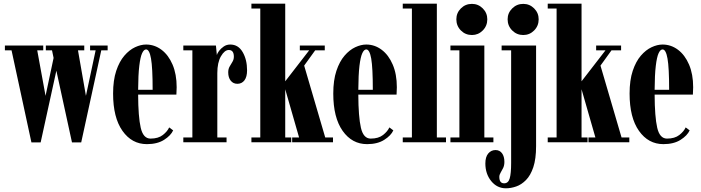

<svg xmlns="http://www.w3.org/2000/svg" viewBox="-20 -770 3795 1039"><path d="M150 0.5 42.5 -497.5H6.5V-523.5H214V-497.5H181.5L226.5 -251.5L270 -456.5L261.5 -497.5H228V-523.5H436V-497.5H402L445 -251.5L497.5 -497.5H467.5V-523.5H562.5V-497.5H528L419.5 0.5H369.5L285 -387.5L200 0.5Z M775 10Q693.5 10 642.8 -61.8Q592 -133.5 592 -263.5Q592 -336 609 -386.8Q626 -437.5 653 -468.8Q680 -500 711 -514.5Q742 -529 770.5 -529Q816 -529 853.8 -500.8Q891.5 -472.5 913.8 -420.5Q936 -368.5 936 -298Q936 -278 934.5 -258H727.5Q728 -137.5 741.5 -78.8Q755 -20 794.5 -20Q836.5 -20 861.2 -39.5Q886 -59 895.5 -80.5L917 -64.5Q904.5 -36.5 867.8 -13.2Q831 10 775 10ZM770.5 -502.5Q758.5 -502.5 749 -482Q739.5 -461.5 733.8 -413.8Q728 -366 727.5 -284H806Q806 -404 797.2 -453.2Q788.5 -502.5 770.5 -502.5Z M972 0V-26H1021V-497.5H972V-523.5H1148.5L1153.5 -472Q1155.5 -481 1165.2 -494.2Q1175 -507.5 1190.5 -518.2Q1206 -529 1226 -529Q1269.5 -529 1293.2 -488Q1317 -447 1317 -389.5Q1317 -354 1302.8 -335.2Q1288.5 -316.5 1264.5 -316.5Q1242 -316.5 1228.5 -333.5Q1215 -350.5 1215 -378.5Q1215 -397 1222.8 -410.2Q1230.5 -423.5 1238 -435.8Q1245.5 -448 1245.5 -463.5Q1245.5 -499.5 1218 -499.5Q1195.5 -499.5 1175.8 -465.8Q1156 -432 1156 -374.5V-26H1206V0Z M1340.5 0V-26H1388.5V-724H1340.5V-750H1523.5V-330L1653 -497.5H1602.5V-523.5H1737.5V-497.5H1685.5L1626 -415L1740 -26H1782V0H1561V-26H1598.5L1523.5 -287V-26H1556V0Z M1966.5 10Q1885 10 1834.2 -61.8Q1783.5 -133.5 1783.5 -263.5Q1783.5 -336 1800.5 -386.8Q1817.5 -437.5 1844.5 -468.8Q1871.5 -500 1902.5 -514.5Q1933.5 -529 1962 -529Q2007.5 -529 2045.2 -500.8Q2083 -472.5 2105.2 -420.5Q2127.5 -368.5 2127.5 -298Q2127.5 -278 2126 -258H1919Q1919.5 -137.5 1933 -78.8Q1946.5 -20 1986 -20Q2028 -20 2052.8 -39.5Q2077.5 -59 2087 -80.5L2108.5 -64.5Q2096 -36.5 2059.2 -13.2Q2022.5 10 1966.5 10ZM1962 -502.5Q1950 -502.5 1940.5 -482Q1931 -461.5 1925.2 -413.8Q1919.5 -366 1919 -284H1997.5Q1997.5 -404 1988.8 -453.2Q1980 -502.5 1962 -502.5Z M2159.5 0V-26H2209V-724H2159.5V-750H2344V-26H2393.5V0Z M2534 -580.5Q2498.5 -580.5 2474 -605.2Q2449.5 -630 2449.5 -665.5Q2449.5 -700 2474 -724.5Q2498.5 -749 2534 -749Q2568 -749 2592.5 -724.5Q2617 -700 2617 -665.5Q2617 -630 2592.5 -605.2Q2568 -580.5 2534 -580.5ZM2417.5 0V-26H2466V-497.5H2417.5V-523.5H2601V-26H2650V0Z M2811.5 -580.5Q2776.5 -580.5 2751.8 -605.2Q2727 -630 2727 -665.5Q2727 -700 2751.8 -724.5Q2776.5 -749 2811.5 -749Q2846 -749 2870.5 -724.5Q2895 -700 2895 -665.5Q2895 -630 2870.5 -605.2Q2846 -580.5 2811.5 -580.5ZM2718 249Q2670 249 2638.2 210Q2606.5 171 2606.5 114.5Q2606.5 79 2622.2 60.5Q2638 42 2661.5 42Q2684 42 2696.8 59.5Q2709.5 77 2709.5 106Q2709.5 125 2702.8 139Q2696 153 2689 164.5Q2682 176 2682 187Q2682 222 2708 222Q2730.5 222 2738.2 195.5Q2746 169 2746 112V-497.5H2694.5V-523.5H2881V20.5Q2881 90 2866 134.8Q2851 179.5 2826.2 204.5Q2801.5 229.5 2773 239.2Q2744.5 249 2718 249Z M2944 0V-26H2992V-724H2944V-750H3127V-330L3256.5 -497.5H3206V-523.5H3341V-497.5H3289L3229.5 -415L3343.5 -26H3385.5V0H3164.5V-26H3202L3127 -287V-26H3159.5V0Z M3570 10Q3488.5 10 3437.8 -61.8Q3387 -133.5 3387 -263.5Q3387 -336 3404 -386.8Q3421 -437.5 3448 -468.8Q3475 -500 3506 -514.5Q3537 -529 3565.5 -529Q3611 -529 3648.8 -500.8Q3686.5 -472.5 3708.8 -420.5Q3731 -368.5 3731 -298Q3731 -278 3729.5 -258H3522.5Q3523 -137.5 3536.5 -78.8Q3550 -20 3589.5 -20Q3631.5 -20 3656.2 -39.5Q3681 -59 3690.5 -80.5L3712 -64.5Q3699.5 -36.5 3662.8 -13.2Q3626 10 3570 10ZM3565.5 -502.5Q3553.5 -502.5 3544 -482Q3534.5 -461.5 3528.8 -413.8Q3523 -366 3522.5 -284H3601Q3601 -404 3592.2 -453.2Q3583.5 -502.5 3565.5 -502.5Z"/></svg>

Font: Imbue 50pt ExtraBold
Style: Regular
Weight: 800
Designer: Tyler Finck
Foundry: Etcetera Type Company
Version: Version 1.102; ttfautohint (v1.8.3)